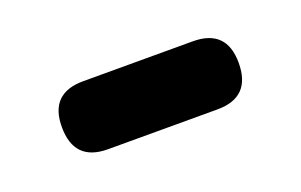

<svg xmlns="http://www.w3.org/2000/svg" viewBox="-32 -415 426 272"><g transform="rotate(-20 180.5 -279.5)"><path d="M98.6 -228.5Q47.9 -228.5 47.9 -280.3Q47.9 -331.1 98.6 -331.1H263.7Q314.5 -331.1 314.5 -280.3Q314.5 -228.5 263.7 -228.5H180.7Z"/></g></svg>

Font: Bpmf GenSen Rounded B
Style: B
Weight: 700
Foundry: But Ko
Version: Version 1.320